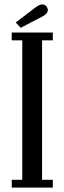

<svg xmlns="http://www.w3.org/2000/svg" viewBox="-20 -847 291 867"><path d="M33 0V-35H80.5V-665H33V-700H218.5V-665H170V-35H218.5V0ZM73.5 -721.5 51 -745.5 141 -814Q148.5 -819.5 156 -823.2Q163.5 -827 170.5 -827Q185 -827 193 -813.5Q196 -808 196 -802Q196 -792.5 188 -784.2Q180 -776 167.5 -770.5Z"/></svg>

Font: Imbue 10pt Medium
Style: Regular
Weight: 500
Designer: Tyler Finck
Foundry: Etcetera Type Company
Version: Version 1.102; ttfautohint (v1.8.3)